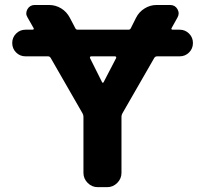

<svg xmlns="http://www.w3.org/2000/svg" viewBox="-20 -775 823 774"><path d="M448.2 -541Q449.2 -543.9 447.8 -545.9Q446.3 -547.9 443.4 -547.9H347.7Q344.7 -547.9 343.3 -545.9Q341.8 -543.9 342.8 -541L391.6 -443.4Q392.6 -441.4 394.5 -441.4Q396.5 -441.4 397.5 -443.4ZM83 -547.9Q60.5 -547.9 44.9 -563.5Q29.3 -579.1 29.3 -601.6Q29.3 -624 44.9 -639.6Q60.5 -655.3 83 -655.3H111.3Q114.3 -655.3 115.7 -657.2Q117.2 -659.2 115.2 -662.1L90.8 -705.1Q85.9 -712.9 85.9 -721.2Q85.9 -729.5 90.8 -738.3Q100.6 -754.9 120.1 -754.9H177.7Q204.1 -754.9 226.6 -741.2Q249 -727.5 261.7 -703.1L283.2 -662.1Q286.1 -655.3 293 -655.3H498Q504.9 -655.3 507.8 -662.1L528.3 -703.1Q540 -726.6 562.5 -740.7Q585 -754.9 611.3 -754.9H666Q685.5 -754.9 695.3 -738.3Q700.2 -729.5 700.2 -720.7Q700.2 -712.9 695.3 -704.1L671.9 -662.1Q669.9 -659.2 671.4 -657.2Q672.9 -655.3 675.8 -655.3H704.1Q726.6 -655.3 742.2 -639.6Q757.8 -624 757.8 -601.6Q757.8 -579.1 742.2 -563.5Q726.6 -547.9 704.1 -547.9H613.3Q605.5 -547.9 601.6 -541L473.6 -318.4Q469.7 -311.5 469.7 -304.7V-78.1Q469.7 -54.7 452.6 -37.6Q435.5 -20.5 412.1 -20.5H374Q350.6 -20.5 333.5 -37.6Q316.4 -54.7 316.4 -78.1V-304.7Q316.4 -311.5 312.5 -318.4L184.6 -541Q180.7 -547.9 173.8 -547.9Z"/></svg>

Font: Gen Jyuu Gothic Bold
Style: Bold
Weight: 700
Designer: [Source Han Sans]
Ryoko NISHIZUKA  (kana & ideographs); Paul D. Hunt (Latin, Greek & Cyrillic); Wenlong ZHANG  (bopomofo
Version: Version 1.002.20150607